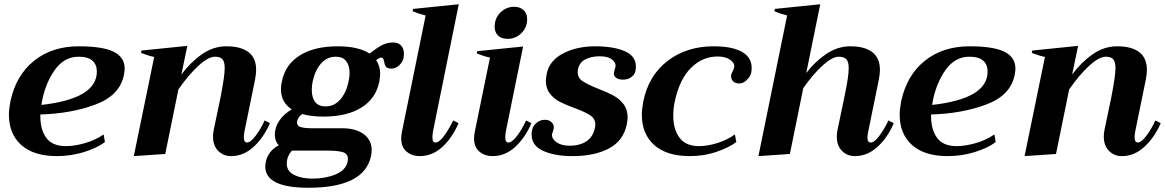

<svg xmlns="http://www.w3.org/2000/svg" viewBox="-20 -725 5486 904"><path d="M567 -401Q567 -392 563 -370Q543 -275 428.5 -232.5Q314 -190 170 -186Q168 -119 196.5 -78Q225 -37 290 -37Q330 -37 379.5 -51Q429 -65 468 -92L474 -56Q437 -28 375.5 -9Q314 10 248 10Q139 10 80.5 -42Q22 -94 22 -185Q22 -210 29 -248Q55 -370 140 -438.5Q225 -507 351 -507Q463 -507 515 -481.5Q567 -456 567 -401ZM350 -458Q283 -458 239 -397Q195 -336 178 -250L175 -231Q436 -260 436 -388Q436 -421 415 -439.5Q394 -458 350 -458Z M1251 -145Q1222 -78 1174.5 -34Q1127 10 1068 10Q1032 10 1007.5 -14.5Q983 -39 983 -82Q983 -96 986 -112L1019 -270Q1038 -368 1038 -404Q1038 -434 1027.5 -446Q1017 -458 992 -458Q961 -458 914.5 -415.5Q868 -373 820 -304L758 0L610 10L706 -457Q683 -461 644 -476L646 -487L862 -509L834 -374Q876 -431 930 -469Q984 -507 1046 -507Q1114 -507 1150 -479.5Q1186 -452 1186 -396Q1186 -378 1181 -351L1131 -106Q1128 -91 1128 -79Q1128 -54 1143 -54Q1160 -54 1184.5 -87Q1209 -120 1226 -158Z M1882 -470Q1882 -464 1880 -452Q1876 -433 1859.5 -417.5Q1843 -402 1823 -402Q1804 -402 1797.5 -410.5Q1791 -419 1789 -434Q1787 -444 1784 -449Q1781 -454 1774 -454Q1768 -454 1751 -442Q1770 -414 1770 -377Q1770 -367 1766 -341Q1750 -261 1681.5 -218.5Q1613 -176 1503 -176Q1445 -176 1403 -188Q1384 -175 1379 -155Q1376 -133 1394.5 -127Q1413 -121 1455 -121H1594Q1655 -121 1692.5 -93.5Q1730 -66 1730 -17Q1730 -5 1727 9Q1696 159 1432 159Q1229 159 1229 59Q1229 49 1232 35Q1236 14 1251.5 -7Q1267 -28 1293 -41Q1274 -60 1274 -91Q1274 -99 1276 -111Q1281 -139 1301 -165Q1321 -191 1354 -210Q1303 -242 1303 -305Q1303 -324 1307 -341Q1323 -421 1391.5 -464Q1460 -507 1570 -507Q1667 -507 1720 -473Q1752 -498 1777 -511.5Q1802 -525 1831 -525Q1856 -525 1869 -510Q1882 -495 1882 -470ZM1626 -381Q1626 -416 1610 -437Q1594 -458 1561 -458Q1519 -458 1491 -425.5Q1463 -393 1452 -341Q1448 -322 1448 -301Q1448 -265 1464 -244.5Q1480 -224 1513 -224Q1554 -224 1582.5 -257Q1611 -290 1621 -341Q1626 -364 1626 -381ZM1365 -16H1355Q1338 1 1332 27Q1330 39 1330 44Q1330 82 1365.5 99Q1401 116 1452 116Q1512 116 1560.5 96Q1609 76 1617 35Q1618 31 1618 23Q1618 -2 1593 -9Q1568 -16 1514 -16Z M1869 -73Q1869 -86 1872 -102L1984 -652Q1952 -660 1923 -672L1925 -683L2140 -705L2019 -108Q2016 -92 2016 -78Q2016 -54 2030 -54Q2048 -54 2071 -85.5Q2094 -117 2114 -158L2139 -145Q2110 -77 2063 -33.5Q2016 10 1956 10Q1920 10 1894.5 -11Q1869 -32 1869 -73Z M2309 -599Q2309 -639 2336 -666Q2363 -693 2401 -693Q2429 -693 2445.5 -677Q2462 -661 2462 -635Q2462 -596 2435 -569Q2408 -542 2370 -542Q2341 -542 2325 -557.5Q2309 -573 2309 -599ZM2212 -73Q2212 -86 2215 -102L2287 -454Q2261 -459 2225 -473L2227 -484L2443 -506L2362 -108Q2359 -92 2359 -78Q2359 -54 2373 -54Q2391 -54 2415 -86Q2439 -118 2457 -158L2482 -145Q2453 -77 2406 -33.5Q2359 10 2299 10Q2263 10 2237.5 -11Q2212 -32 2212 -73Z M2483 -92Q2483 -103 2486 -115Q2488 -130 2505 -145.5Q2522 -161 2546 -161Q2566 -161 2578 -148.5Q2590 -136 2587 -119Q2585 -112 2583 -105.5Q2581 -99 2579 -93Q2577 -82 2586 -69Q2595 -56 2614.5 -47.5Q2634 -39 2661 -39Q2712 -39 2743 -61Q2774 -83 2782 -127Q2783 -131 2783 -139Q2783 -166 2759 -182Q2735 -198 2686 -216Q2642 -232 2615 -246Q2588 -260 2569 -284.5Q2550 -309 2550 -345Q2550 -355 2554 -377Q2566 -439 2630.5 -473Q2695 -507 2782 -507Q2867 -507 2920.5 -484.5Q2974 -462 2974 -411Q2974 -400 2971 -388Q2968 -374 2952.5 -362Q2937 -350 2913 -350Q2892 -350 2880 -359.5Q2868 -369 2871 -384Q2872 -390 2874.5 -398.5Q2877 -407 2878 -411Q2881 -429 2862 -444.5Q2843 -460 2804 -460Q2763 -460 2735 -445Q2707 -430 2701 -397Q2700 -393 2700 -385Q2700 -358 2723.5 -342.5Q2747 -327 2797 -307Q2841 -290 2868.5 -275Q2896 -260 2915.5 -235Q2935 -210 2935 -172Q2935 -163 2931 -139Q2915 -62 2847 -26Q2779 10 2676 10Q2592 10 2537.5 -14.5Q2483 -39 2483 -92Z M3002 -185Q3002 -210 3009 -248Q3034 -370 3123.5 -438.5Q3213 -507 3340 -507Q3427 -507 3473 -481Q3519 -455 3519 -406Q3519 -391 3517 -383Q3513 -365 3496.5 -348.5Q3480 -332 3461 -332Q3442 -332 3432 -342Q3422 -352 3422 -366Q3422 -376 3430 -390Q3436 -402 3437 -410Q3440 -427 3418.5 -443Q3397 -459 3359 -459Q3287 -459 3233 -405Q3179 -351 3157 -247Q3150 -215 3150 -180Q3150 -116 3179.5 -76.5Q3209 -37 3271 -37Q3311 -37 3357.5 -51.5Q3404 -66 3440 -92L3447 -56Q3408 -28 3350.5 -9Q3293 10 3228 10Q3119 10 3060.5 -42Q3002 -94 3002 -185Z M4188 -145Q4160 -78 4112 -34Q4064 10 4005 10Q3969 10 3944.5 -14.5Q3920 -39 3920 -82Q3920 -96 3923 -112L3956 -270Q3976 -365 3976 -404Q3976 -434 3965 -446Q3954 -458 3929 -458Q3899 -458 3854 -417.5Q3809 -377 3762 -310L3699 0L3551 10L3686 -652Q3654 -660 3626 -672L3628 -683L3842 -705L3776 -381Q3817 -435 3870.5 -471Q3924 -507 3984 -507Q4051 -507 4087 -479.5Q4123 -452 4123 -396Q4123 -378 4118 -351L4068 -106Q4064 -86 4064 -78Q4064 -54 4080 -54Q4097 -54 4121 -86.5Q4145 -119 4163 -158Z M4761 -401Q4761 -392 4757 -370Q4737 -275 4622.5 -232.5Q4508 -190 4364 -186Q4362 -119 4390.5 -78Q4419 -37 4484 -37Q4524 -37 4573.5 -51Q4623 -65 4662 -92L4668 -56Q4631 -28 4569.5 -9Q4508 10 4442 10Q4333 10 4274.5 -42Q4216 -94 4216 -185Q4216 -210 4223 -248Q4249 -370 4334 -438.5Q4419 -507 4545 -507Q4657 -507 4709 -481.5Q4761 -456 4761 -401ZM4544 -458Q4477 -458 4433 -397Q4389 -336 4372 -250L4369 -231Q4630 -260 4630 -388Q4630 -421 4609 -439.5Q4588 -458 4544 -458Z M5445 -145Q5416 -78 5368.5 -34Q5321 10 5262 10Q5226 10 5201.5 -14.5Q5177 -39 5177 -82Q5177 -96 5180 -112L5213 -270Q5232 -368 5232 -404Q5232 -434 5221.5 -446Q5211 -458 5186 -458Q5155 -458 5108.5 -415.5Q5062 -373 5014 -304L4952 0L4804 10L4900 -457Q4877 -461 4838 -476L4840 -487L5056 -509L5028 -374Q5070 -431 5124 -469Q5178 -507 5240 -507Q5308 -507 5344 -479.5Q5380 -452 5380 -396Q5380 -378 5375 -351L5325 -106Q5322 -91 5322 -79Q5322 -54 5337 -54Q5354 -54 5378.5 -87Q5403 -120 5420 -158Z"/></svg>

Font: Trirong
Style: Bold Italic
Weight: 700
Italic angle: -12°
Designer: Katatrad Team
Foundry: CadsonDemak
Version: Version 1.001